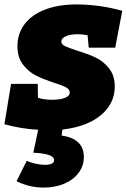

<svg xmlns="http://www.w3.org/2000/svg" viewBox="-29 -575 576 870"><path d="M249 -387Q249 -374 264.5 -366.5Q280 -359 319 -346Q369 -331 404 -314.5Q439 -298 465 -265.5Q491 -233 491 -183Q491 -106 428.5 -53.5Q366 -1 254 12L250 39Q351 54 351 136Q351 177 326.5 209Q302 241 260.5 258Q219 275 169 275Q104 275 46 246L92 154Q111 162 133.5 167Q156 172 175 172Q193 172 204.5 167Q216 162 216 151Q216 121 122 117L144 13Q67 9 -9 -12L21 -195H142L143 -132Q170 -123 207 -123Q243 -123 265 -131.5Q287 -140 287 -156Q287 -170 270.5 -179Q254 -188 216 -200Q167 -216 133.5 -233Q100 -250 75 -282.5Q50 -315 50 -366Q50 -422 82 -465Q114 -508 175 -531.5Q236 -555 320 -555Q368 -555 422 -547.5Q476 -540 525 -526L493 -359H373L368 -415Q345 -420 324 -420Q291 -420 270 -411Q249 -402 249 -387Z"/></svg>

Font: Bitter Pro Black
Style: Italic
Weight: 900
Italic angle: -9°
Designer: Sol Matas, and Bitter project Authors
Foundry: Sol Matas
Version: Version 1.010